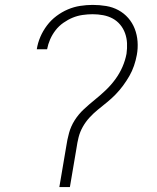

<svg xmlns="http://www.w3.org/2000/svg" viewBox="-20 -763 640 783"><path d="M222 0 250 -165Q254 -193 261.5 -220.5Q269 -248 284.5 -272.5Q300 -297 322 -317.5Q344 -338 367 -356.5Q390 -375 411.5 -395.5Q433 -416 450.5 -440Q468 -464 479.5 -490.5Q491 -517 496 -544Q499 -566 498 -587Q497 -608 490 -627.5Q483 -647 470 -662.5Q457 -678 439.5 -687.5Q422 -697 401 -701Q380 -705 358 -705Q338 -705 317 -702Q296 -699 276.5 -691Q257 -683 238.5 -670Q220 -657 206.5 -639.5Q193 -622 184.5 -602.5Q176 -583 172 -562H130Q134 -588 144.5 -612.5Q155 -637 171.5 -659Q188 -681 210 -697.5Q232 -714 256.5 -724.5Q281 -735 307 -739Q333 -743 358 -743Q386 -743 413 -738.5Q440 -734 463 -721.5Q486 -709 503 -689.5Q520 -670 529.5 -645.5Q539 -621 541 -593.5Q543 -566 538 -539Q534 -517 526.5 -495Q519 -473 507.5 -453Q496 -433 482 -414Q468 -395 451.5 -378Q435 -361 416.5 -346Q398 -331 379.5 -316Q361 -301 345 -283.5Q329 -266 317.5 -245.5Q306 -225 300.5 -203Q295 -181 292 -159L265 0Z"/></svg>

Font: Iosevka Curly XLtEx
Style: Italic
Weight: 200
Width: 7
Italic angle: -9°
Monospace: yes
Designer: Belleve Invis
Foundry: Belleve Invis
Version: Version 11.1.0; ttfautohint (v1.8.3)